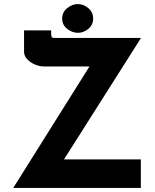

<svg xmlns="http://www.w3.org/2000/svg" viewBox="-20 -922 762 942"><path d="M45 0 419 -596H195Q174 -596 151.5 -605.5Q129 -615 113.5 -631.5Q98 -648 98 -668V-773H231V-759Q231 -741 236 -738Q241 -735 253 -736Q259 -736 263 -736H672L294 -140H671V0ZM285 -831Q285 -862 309.5 -882Q334 -902 362 -902Q390 -902 413.5 -882Q437 -862 437 -831Q437 -800 413.5 -780.5Q390 -761 362 -761Q334 -761 309.5 -780.5Q285 -800 285 -831Z"/></svg>

Font: Reem Kufi
Style: Bold
Weight: 700
Designer: Khaled Hosny
Version: Version 1.001